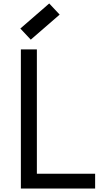

<svg xmlns="http://www.w3.org/2000/svg" viewBox="-20 -1084 640 1104"><path d="M100 0V-800H192V-85H527V0ZM157 -856 97 -920 263 -1064 323 -1000Z"/></svg>

Font: Victor Mono SemiBold
Style: Regular
Weight: 600
Monospace: yes
Designer: Rune Bjørnerås
Version: Version 1.561;gftools[0.9.30]